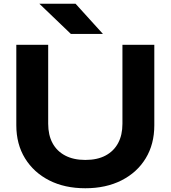

<svg xmlns="http://www.w3.org/2000/svg" viewBox="-20 -989 910 1024"><path d="M237 -329Q237 -269 260 -226Q283 -183 327.5 -159.5Q372 -136 435 -136Q499 -136 543 -159.5Q587 -183 610 -226Q633 -269 633 -329V-750H803V-321Q803 -220 757 -144.5Q711 -69 628 -27Q545 15 435 15Q325 15 242.5 -27Q160 -69 113.5 -144.5Q67 -220 67 -321V-750H237ZM383 -969 529 -808H358L190 -969Z"/></svg>

Font: Unbounded Medium
Style: Regular
Weight: 500
Designer: Luke Prowse, Jean-Baptiste Morizot, Fátima Lázaro, Florian Runge
Foundry: NaN
Version: Version 1.700